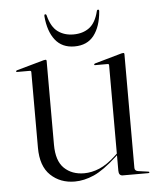

<svg xmlns="http://www.w3.org/2000/svg" viewBox="-47 -639 568 686"><g transform="rotate(-5 237.0 -296.0)"><path d="M73 -125V-396.5Q73 -401 67.5 -401H22Q19 -401 19 -403.5Q19 -405.5 22.5 -407L120.5 -434.5Q124.5 -435.5 127 -435.5Q131 -435.5 131 -431V-130.5Q131 -72.5 158.5 -46Q186 -19.5 230 -19.5Q257 -19.5 285 -31.2Q313 -43 343 -71L352 -79.5V-396.5Q352 -401 347 -401H301.5Q299 -401 299 -403.5Q299 -405.5 302.5 -407L399.5 -434.5Q403.5 -435.5 406 -435.5Q410 -435.5 410 -431V-23Q410 -12.5 422 -10.5L457.5 -5.5Q462 -5.5 462 -2.5Q462 0 458.5 0H366.5Q352 0 352 -18V-73.5L346 -68Q298 -24 262.8 -8.5Q227.5 7 194 7Q142 7 107.5 -25.8Q73 -58.5 73 -125ZM235 -517Q269 -517 292 -534.2Q315 -551.5 325 -592Q326 -597.5 330 -597.5Q334.5 -597.5 333.5 -590.5Q329 -536.5 304.8 -505.2Q280.5 -474 235 -474Q190.5 -474 166 -505.2Q141.5 -536.5 137 -590.5Q136.5 -597.5 140.5 -597.5Q144.5 -597.5 145.5 -592Q156 -551 179.2 -534Q202.5 -517 235 -517Z"/></g></svg>

Font: Fraunces 144pt S000 Light
Style: Regular
Weight: 300
Version: Version 1.000; ttfautohint (v1.8.3)